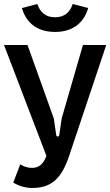

<svg xmlns="http://www.w3.org/2000/svg" viewBox="-20 -924 549 956"><path d="M139 12C234 12 286 -32 325 -150L509 -700H393L287 -334L275 -251C274 -242 261 -242 260 -251L248 -334L117 -700H0L211 -148C198 -112 178 -88 139 -88C116 -88 96 -96 81 -106L46 -15C71 1 107 12 139 12ZM254 -765C339 -765 397 -807 419 -884L342 -904C328 -862 300 -838 254 -838C208 -838 180 -862 166 -904L89 -884C111 -807 169 -765 254 -765Z"/></svg>

Font: Finlandica Medium
Style: Regular
Weight: 500
Designer: Niklas Ekholm, Juho Hiilivirta, Jaakko Suomalainen
Foundry: Helsinki Type Studio
Version: Version 2.000;Glyphs 3.2 (3202)